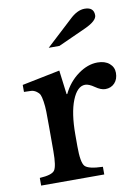

<svg xmlns="http://www.w3.org/2000/svg" viewBox="-85 -806 624 863"><g transform="rotate(-10 227.0 -374.5)"><path d="M223 -198V-145Q223 -72 238.5 -54.5Q254 -37 320 -35V0H32V-35Q87 -38 100 -55.5Q113 -73 113 -143V-254Q113 -299 112.5 -323.5Q112 -348 108.5 -370.5Q105 -393 100.5 -402Q96 -411 85 -418.5Q74 -426 62.5 -427Q51 -428 29 -428V-460L202 -495L216 -385H219Q244 -437 288 -469Q332 -501 377 -501Q411 -501 431 -484Q451 -467 451 -441Q451 -412 434.5 -394.5Q418 -377 392 -377Q372 -377 347 -394.5Q322 -412 305 -412Q269 -412 246 -354.5Q223 -297 223 -198ZM222 -604H173L292 -714Q328 -749 362 -749Q404 -749 404 -712Q404 -687 350 -662Z"/></g></svg>

Font: Kolar Light
Style: Regular
Weight: 300
Designer: Ramakrishna Saiteja (Kannada); Shiva Nallaperumal (Latin)
Foundry: Indian Type Foundry
Version: Version 1.001;PS 1.0;hotconv 1.0.88;makeotf.lib2.5.647800